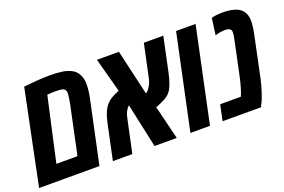

<svg xmlns="http://www.w3.org/2000/svg" viewBox="-93 -921 1777 1201"><g transform="rotate(-20 796.0 -320.0)"><path d="M-6.3 0 123 -627.9Q152.8 -631.3 202.9 -635.5Q252.9 -639.6 300.3 -639.6Q339.8 -639.6 376.2 -634.8Q412.6 -629.9 440.4 -615Q468.3 -600.1 482.4 -570.3Q495.1 -544.4 495.1 -509.8Q495.1 -491.2 492.7 -468.5Q490.2 -445.8 483.9 -415.5L395.5 0ZM147 -105H287.6L355.5 -425.8Q358.4 -439.5 361.8 -462.2Q365.2 -484.9 365.2 -495.6Q365.2 -512.2 357.4 -521Q348.6 -530.3 331.1 -532Q313.5 -533.7 296.9 -533.7Q271.5 -533.7 241.7 -531.2Z M484.9 0 533.7 -230.5Q539.1 -255.4 547.1 -281.7Q555.2 -308.1 569.3 -330.1Q584.5 -354 606.9 -369.9Q629.4 -385.7 669.4 -401.9L607.9 -629.9H754.4L824.2 -327.6Q839.4 -336.9 850.6 -355Q866.7 -377.9 873 -408.2L920.4 -629.9H1049.8L1001 -399.4Q992.2 -357.9 978.8 -323.7Q965.3 -289.6 945.8 -272Q934.6 -261.2 916.3 -251.5Q897.9 -241.7 880.4 -234.4Q862.8 -227.1 855 -224.6L910.2 0H762.2L698.7 -293.9Q688 -285.2 679.7 -271Q667.5 -250.5 661.6 -221.2L614.3 0Z M1001 0 1134.8 -629.9H1264.6L1131.3 0Z M1215.3 0 1237.3 -105H1375Q1383.3 -123.5 1393.1 -155.5Q1402.8 -187.5 1410.2 -222.2L1460 -457.5Q1462.4 -469.2 1464.1 -481.2Q1465.8 -493.2 1465.8 -502.4Q1465.8 -516.1 1456.5 -522.9Q1445.8 -531.2 1422.9 -531.2Q1413.1 -531.2 1396.7 -529.1Q1380.4 -526.9 1357.9 -520L1373 -630.9Q1392.6 -636.7 1415.8 -638.2Q1439 -639.6 1449.7 -639.6Q1489.3 -639.6 1522 -630.6Q1554.7 -621.6 1574.7 -600.1Q1597.7 -573.2 1597.7 -529.3Q1597.7 -512.7 1595 -490.2Q1592.3 -467.8 1587.9 -447.3L1530.3 -172.9Q1521 -128.9 1506.1 -83.7Q1491.2 -38.6 1479 -17.1L1470.2 0Z"/></g></svg>

Font: Open Sans Condensed
Style: Bold Italic
Weight: 700
Width: 3
Italic angle: -12°
Designer: Monotype Design Team
Foundry: Monotype Imaging Inc.
Version: Version 3.003; ttfautohint (v1.8.4)